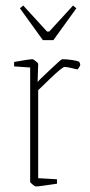

<svg xmlns="http://www.w3.org/2000/svg" viewBox="-20 -664 324 694"><path d="M109 10Q107 10 98 3Q89 -4 89 -7V-420L31 -424V-440Q58 -445 75 -447.5Q92 -450 98 -450Q100 -450 109 -443Q118 -436 118 -433L116 -368Q123 -376 137 -389Q151 -402 166 -416.5Q181 -431 192 -440.5Q203 -450 205 -450Q222 -450 241 -447Q260 -444 266 -441Q267 -440 268.5 -436Q270 -432 270 -429Q270 -427 266.5 -421.5Q263 -416 260 -413Q247 -416 234 -419Q221 -422 213 -422Q209 -422 194 -409.5Q179 -397 161.5 -380Q144 -363 131 -350.5Q118 -338 118 -338V-20L186 -16V0Q158 4 137.5 7Q117 10 109 10ZM135 -519 52 -634 64 -644 150 -550H158L244 -644L256 -634L173 -519Z"/></svg>

Font: Grenze Gotisch Thin
Style: Regular
Weight: 100
Designer: Renata Polastri
Foundry: Omnibus-Type
Version: Version 1.001